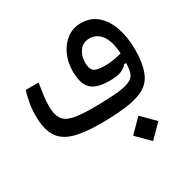

<svg xmlns="http://www.w3.org/2000/svg" viewBox="-155 -593 895 924"><g transform="rotate(-30 293.0 -131.0)"><path d="M259.8 2.4Q166 2.4 110.4 -14.6Q54.7 -31.7 30.3 -73Q5.9 -114.3 5.9 -187.5Q5.9 -224.1 12.7 -260.5Q19.5 -296.9 26.9 -318.4H98.1Q91.8 -278.3 88.1 -250.5Q84.5 -222.7 84.5 -194.8Q84.5 -149.4 99.4 -124.8Q114.3 -100.1 153.1 -90.8Q191.9 -81.5 263.2 -81.5Q322.8 -81.5 379.4 -85Q436 -88.4 467.3 -101.1Q489.7 -110.4 499 -126.7Q508.3 -143.1 510.3 -189L498.5 -188.5Q487.3 -173.3 464.4 -163.8Q441.4 -154.3 397.9 -154.3Q328.6 -154.3 298.1 -183.1Q267.6 -211.9 267.6 -282.7Q267.6 -331.5 286.1 -372.8Q304.7 -414.1 338.4 -439.2Q372.1 -464.4 417 -464.4Q468.8 -464.4 505.1 -433.6Q541.5 -402.8 560.8 -348.4Q580.1 -293.9 580.1 -223.6Q580.1 -148.4 560.1 -99.1Q540 -49.8 490.7 -28.3Q450.7 -10.7 389.9 -4.2Q329.1 2.4 259.8 2.4ZM510.3 -242.2Q506.3 -311.5 481 -345.7Q455.6 -379.9 416 -379.9Q378.9 -379.9 359.4 -352.8Q339.8 -325.7 339.8 -289.6Q339.8 -254.9 354.7 -241.7Q369.6 -228.5 414.1 -228.5Q442.9 -228.5 465.6 -232.4Q488.3 -236.3 510.3 -242.2ZM434.6 201.2 364.3 130.9 434.6 60.1 504.9 130.9Z"/></g></svg>

Font: Cascadia Code NF SemiLight
Style: Regular
Weight: 350
Monospace: yes
Designer: Aaron Bell
Foundry: Saja Typeworks
Version: Version 2404.023; ttfautohint (v1.8.4)